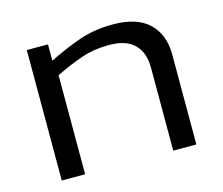

<svg xmlns="http://www.w3.org/2000/svg" viewBox="-83 -654 884 762"><g transform="rotate(-15 359.0 -273.0)"><path d="M82 0V-536H169V-469Q240 -504 301 -525Q362 -546 438 -546Q537 -546 586 -498.5Q635 -451 635 -369V0H540V-341Q540 -403 506 -437Q472 -471 402 -471Q340 -471 289 -453.5Q238 -436 178 -407V0Z"/></g></svg>

Font: Georama Extended
Style: Regular
Weight: 400
Width: 7
Designer: Jean-Baptiste Levee
Foundry: Production Type
Version: Version 1.000